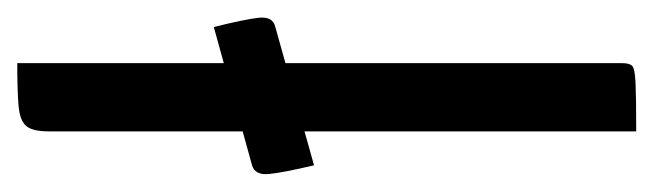

<svg xmlns="http://www.w3.org/2000/svg" viewBox="-294 -482 775 228"><g transform="rotate(-90 94.0 -367.5)"><path d="M52.5 0V-698Q52.5 -717 59 -724.5Q65.6 -732.1 83.4 -733.5Q101.2 -735 133.5 -735V-16.5Q133.5 -8.2 130.4 -4.9Q127.3 -1.6 110.3 -0.8Q93.4 0 52.5 0ZM12.2 -382.6Q3.6 -419 1.9 -435.8Q0.1 -452.6 12.2 -456.2L176.4 -501.6Q185.6 -464.9 187.4 -448.3Q189.2 -431.7 177 -428.7Z"/></g></svg>

Font: Yanone Kaffeesatz ExtraLight
Style: Regular
Weight: 200
Designer: Yanone (Cyrillic: Daniel Pouzeot, Huerta Tipografica, and Cyreal)
Foundry: Yanone
Version: Version 2.003